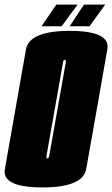

<svg xmlns="http://www.w3.org/2000/svg" viewBox="-54 -816 490 840"><path d="M131 4Q-9 4 -30 -46Q-36 -59.5 -32.5 -77Q-18.5 -158 13.5 -338Q45 -518 59.5 -599.5Q74 -681 252 -681Q391.5 -681 413 -631Q418.5 -617 415.5 -599.5Q401 -518 369.5 -338Q337.5 -158 323.2 -77Q309 4 131 4ZM153.5 -123Q159.5 -123 161.5 -135Q163.5 -147 197.5 -338Q232 -534 234 -544Q235 -551 232.5 -553Q231 -554 229.5 -554Q223.5 -554 221.8 -544Q220 -534 185.5 -338Q151.5 -147 149.5 -135Q148 -126 151 -123.5Q152 -123 153.5 -123ZM127.5 -701 192.5 -796H285.5L215.5 -701ZM250.5 -701 313.5 -796H406.5L337.5 -701Z"/></svg>

Font: Anybody UltraCondensed Black
Style: Italic
Weight: 900
Width: 1
Italic angle: -10°
Designer: Tyler Finck
Foundry: Etcetera Type Company
Version: Version 1.010; ttfautohint (v1.8.3) -l 8 -r 50 -G 200 -x 14 